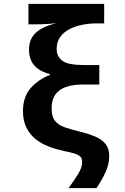

<svg xmlns="http://www.w3.org/2000/svg" viewBox="-20 -780 640 986"><path d="M332 186Q360 148 381 114Q402 80 402 52Q402 33 391.5 23.5Q381 14 361 8Q341 2 311 -4Q294 -8 267.5 -15Q241 -22 211.5 -35.5Q182 -49 156.5 -71Q131 -93 114.5 -127Q98 -161 98 -209Q98 -283 137.5 -327.5Q177 -372 236 -395V-400Q202 -408 178 -424.5Q154 -441 141.5 -466Q129 -491 129 -525Q129 -562 144.5 -588Q160 -614 191.5 -632Q223 -650 271 -661Q253 -659 233 -657.5Q213 -656 194 -655.5Q175 -655 159 -655H126V-760H515V-660H479Q439 -660 401.5 -652.5Q364 -645 334.5 -629Q305 -613 288 -588.5Q271 -564 271 -529Q271 -489 301 -467.5Q331 -446 409 -446H490V-346H408Q351 -346 315 -332Q279 -318 262 -291Q245 -264 245 -223Q245 -182 262 -160Q279 -138 310.5 -127Q342 -116 386 -105Q436 -93 470.5 -78Q505 -63 523 -39.5Q541 -16 541 21Q541 64 520.5 107.5Q500 151 475 186Z"/></svg>

Font: Noto Sans Mono
Style: Bold
Weight: 700
Designer: Monotype Design Team
Foundry: Monotype Imaging Inc.
Version: Version 2.014